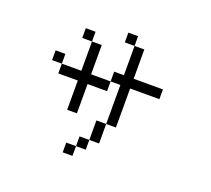

<svg xmlns="http://www.w3.org/2000/svg" viewBox="-134 -922 1269 1156"><g transform="rotate(20 500.0 -344.0)"><path d="M812.5 -437.5V-500H625V-687.5H562.5V-500H500V-437.5H375V-625H312.5V-437.5H187.5V-375H312.5V-187.5H375V-375H500V-437.5H562.5Q562.5 -437.5 562.5 -187.5H500Q500 -187.5 500 -62.5H437.5V0H375V62.5H437.5V0H500V-62.5H562.5Q562.5 -62.5 562.5 -187.5H625Q625 -187.5 625 -437.5ZM187.5 -437.5V-500H125V-437.5ZM312.5 -625V-687.5H250V-625ZM562.5 -687.5V-750H500V-687.5Z"/></g></svg>

Font: Unifont
Style: Regular
Weight: 500
Version: Version 15.1.04